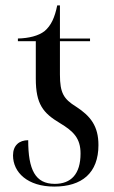

<svg xmlns="http://www.w3.org/2000/svg" viewBox="-20 -678 422 708"><path d="M180 10C282 10 343 -40 343 -143C343 -213 314 -250 260 -285C215 -313 201 -335 201 -403V-526H312V-536H201V-658H191C182 -614 169 -584 144 -563C122 -546 87 -537 46 -536V-526H112V-388C112 -294 139 -261 201 -224C251 -194 277 -168 277 -112C277 -36 242 0 182 0C110 0 84 -52 84 -161C51 -161 28 -142 28 -105C28 -42 82 10 180 10Z"/></svg>

Font: Noto Serif Display Condensed
Style: Regular
Weight: 400
Width: 3
Designer: Monotype Design Team
Foundry: Monotype Imaging Inc.
Version: Version 2.009